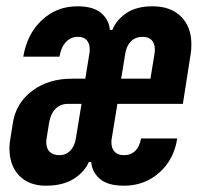

<svg xmlns="http://www.w3.org/2000/svg" viewBox="-20 -580 640 610"><path d="M10 -109Q10 -124 13 -140L21 -190Q31 -253 82.5 -291.5Q134 -330 208 -330H251L264 -410Q265 -415 265 -423Q265 -442 255.5 -452.5Q246 -463 228 -463Q205 -463 189.5 -446.5Q174 -430 169 -400H54Q66 -472 113 -516Q160 -560 226 -560Q277 -560 302 -538Q327 -516 329 -485H337Q349 -516 381 -538Q413 -560 465 -560Q522 -560 555 -527.5Q588 -495 588 -440Q588 -420 586 -410L561 -250H353L335 -140Q334 -136 334 -128Q334 -108 344.5 -97.5Q355 -87 374 -87Q396 -87 410 -101Q424 -115 428 -140H543Q533 -73 486 -31.5Q439 10 374 10Q322 10 297 -12Q272 -34 270 -65H262Q249 -34 214.5 -12Q180 10 126 10Q72 10 41 -22Q10 -54 10 -109ZM365 -330H458L471 -410Q472 -415 472 -423Q472 -442 462 -452.5Q452 -463 433 -463Q411 -463 396.5 -449Q382 -435 378 -410ZM221 -140 239 -250H196Q172 -250 156.5 -234.5Q141 -219 136 -190L128 -140Q127 -136 127 -128Q127 -108 138 -97.5Q149 -87 169 -87Q189 -87 203 -101Q217 -115 221 -140Z"/></svg>

Font: JetBrains Mono Extra Bold
Style: Italic
Weight: 800
Italic angle: -9°
Monospace: yes
Designer: Philipp Nurullin, Konstantin Bulenkov
Foundry: JetBrains
Version: 2.002